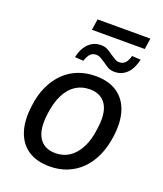

<svg xmlns="http://www.w3.org/2000/svg" viewBox="-143 -866 826 970"><g transform="rotate(20 270.0 -381.5)"><path d="M238 9Q168 9 122.5 -21.5Q77 -52 58 -109.5Q39 -167 50 -248Q57 -308 79 -355Q101 -402 134 -434.5Q167 -467 210 -483.5Q253 -500 303 -500Q373 -500 418.5 -469.5Q464 -439 483 -382Q502 -325 491 -244Q483 -184 461.5 -137Q440 -90 407 -57.5Q374 -25 331.5 -8Q289 9 238 9ZM243 -64Q285 -64 317.5 -85.5Q350 -107 372 -149.5Q394 -192 401 -253Q414 -340 386 -383.5Q358 -427 298 -427Q256 -427 223 -406Q190 -385 168.5 -343Q147 -301 139 -239Q127 -151 155 -107.5Q183 -64 243 -64ZM204 -713 213 -772H497L488 -713ZM217 -551 171 -554Q178 -587 192.5 -609.5Q207 -632 227.5 -644Q248 -656 274 -656Q297 -656 313 -646.5Q329 -637 343 -627Q355 -619 366 -612.5Q377 -606 389 -606Q409 -606 421 -619Q433 -632 440 -658L487 -655Q476 -605 449 -578.5Q422 -552 383 -552Q361 -552 346 -561Q331 -570 318 -580Q305 -588 293.5 -595Q282 -602 268 -602Q249 -602 237 -589.5Q225 -577 217 -551Z"/></g></svg>

Font: Nunito Sans 10pt SemiCondensed Medium
Style: Italic
Weight: 500
Width: 4
Italic angle: -9°
Designer: Vernon Adams
Foundry: Vernon Adams
Version: Version 3.101;gftools[0.9.27]